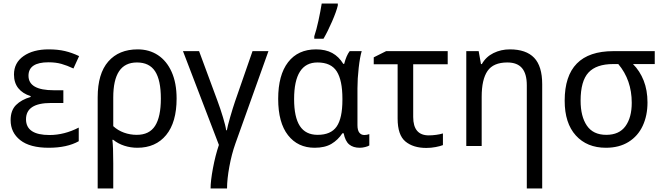

<svg xmlns="http://www.w3.org/2000/svg" viewBox="-20 -825 3742 1085"><path d="M338 -243H268Q127 -243 127 -151Q127 -62 260 -62Q343 -62 425 -104V-27Q359 10 255 10Q149 10 94.5 -33Q40 -76 40 -146Q40 -201 70.5 -231.5Q101 -262 153 -277V-282Q108 -296 83.5 -326.5Q59 -357 59 -404Q59 -470 113 -508Q167 -546 255 -546Q307 -546 347 -536.5Q387 -527 427 -508L395 -438Q359 -455 327 -464Q295 -473 254 -473Q141 -473 141 -397Q141 -315 284 -315H338Z M756 10Q718 10 682.5 -1.5Q647 -13 620 -35H615Q620 2 620 98V240H532V-275Q532 -409 592 -477.5Q652 -546 758 -546Q823 -546 872.5 -513.5Q922 -481 950 -418.5Q978 -356 978 -268Q978 -134 919 -62Q860 10 756 10ZM620 -274V-112Q646 -88 680.5 -75.5Q715 -63 753 -63Q824 -63 856.5 -114Q889 -165 889 -268Q889 -372 856.5 -422Q824 -472 754 -472Q686 -472 653 -422.5Q620 -373 620 -274Z M1310 -13Q1289 46 1276 117Q1263 188 1263 240H1170Q1170 197 1183.5 125Q1197 53 1217 -6L1014 -536H1105L1209 -255Q1225 -212 1240 -162.5Q1255 -113 1258 -89H1262Q1266 -112 1281 -164Q1296 -216 1308 -251L1407 -536H1497Z M1552 -266Q1552 -401 1608 -473.5Q1664 -546 1766 -546Q1820 -546 1857.5 -525.5Q1895 -505 1920 -464H1925Q1937 -511 1956 -536H2024Q2014 -503 2007 -441.5Q2000 -380 2000 -326V-118Q2000 -89 2010.5 -75.5Q2021 -62 2039 -62Q2052 -62 2067 -67V-3Q2059 2 2043.5 6Q2028 10 2013 10Q1976 10 1953.5 -8.5Q1931 -27 1922 -72H1915Q1890 -34 1853 -12Q1816 10 1758 10Q1663 10 1607.5 -61Q1552 -132 1552 -266ZM1915 -261V-267Q1915 -371 1883 -421.5Q1851 -472 1774 -472Q1642 -472 1642 -265Q1642 -163 1674.5 -113Q1707 -63 1775 -63Q1850 -63 1882.5 -110Q1915 -157 1915 -261ZM1756 -620Q1768 -655 1779.5 -708Q1791 -761 1798 -805H1889V-794Q1881 -760 1856.5 -703.5Q1832 -647 1808 -606H1756Z M2510 -462H2315V-164Q2315 -60 2403 -60Q2423 -60 2445 -63Q2467 -66 2483 -71V-5Q2468 1 2442 6Q2416 11 2389 11Q2315 11 2271 -25.5Q2227 -62 2227 -155V-462H2092V-501L2162 -536H2510Z M3044 -349V240H2957V-343Q2957 -408 2930 -440Q2903 -472 2847 -472Q2768 -472 2735 -424Q2702 -376 2702 -278V0H2615V-536H2685L2698 -463H2703Q2726 -504 2768.5 -525Q2811 -546 2861 -546Q2953 -546 2998.5 -498.5Q3044 -451 3044 -349Z M3404 10Q3297 10 3234 -59.5Q3171 -129 3171 -256Q3171 -536 3446 -536H3680V-463H3557Q3596 -424 3617.5 -369.5Q3639 -315 3639 -246Q3639 -172 3612 -114Q3585 -56 3532 -23Q3479 10 3404 10ZM3406 -63Q3479 -63 3514.5 -112Q3550 -161 3550 -244Q3550 -373 3474 -463H3445Q3350 -463 3305.5 -415Q3261 -367 3261 -256Q3261 -167 3296.5 -115Q3332 -63 3406 -63Z"/></svg>

Font: Noto Sans Display
Style: Regular
Weight: 400
Designer: Monotype Design team
Foundry: Monotype Imaging Inc.
Version: Version 1.000